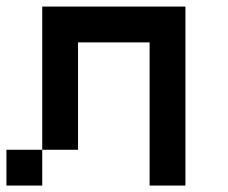

<svg xmlns="http://www.w3.org/2000/svg" viewBox="-20 -576 707 596"><path d="M111.1 0H0V-111.1H111.1ZM222.2 -444.4V-111.1H111.1V-555.6H555.6V0H444.4V-444.4Z"/></svg>

Font: Pixeloid Sans
Style: Regular
Weight: 400
Designer: GGBotNet
Foundry: GGBotNet
Version: 0.5